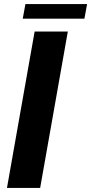

<svg xmlns="http://www.w3.org/2000/svg" viewBox="-20 -917 445 937"><path d="M176 0H14L149 -763H311ZM392 -826H91L104 -897H405Z"/></svg>

Font: Open Sauce One ExtraBold Italic
Style: Regular
Weight: 800
Italic angle: -10°
Designer: Alfredo Marco Pradil
Foundry: Creative Sauce Fz LLC
Version: Version 1.477